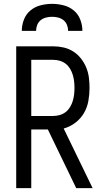

<svg xmlns="http://www.w3.org/2000/svg" viewBox="-20 -975 540 995"><path d="M375 0 228 -304H142V0H64V-735H256Q283 -735 309.5 -729Q336 -723 359 -708.5Q382 -694 399 -672.5Q416 -651 426.5 -626Q437 -601 440.5 -574Q444 -547 444 -520Q444 -486 438 -452Q432 -418 415 -389Q398 -360 370.5 -339Q343 -318 310 -309L460 0ZM256 -374Q273 -374 290 -379Q307 -384 320.5 -394.5Q334 -405 343 -420Q352 -435 357 -451.5Q362 -468 364 -485Q366 -502 366 -520Q366 -537 364 -554Q362 -571 357 -587.5Q352 -604 343 -619Q334 -634 320.5 -644.5Q307 -655 290 -660Q273 -665 256 -665H142V-374ZM93 -815Q93 -845 104 -873.5Q115 -902 138 -921Q161 -940 190.5 -947.5Q220 -955 250 -955Q280 -955 309.5 -947.5Q339 -940 362 -921Q385 -902 396 -873.5Q407 -845 407 -815H333Q333 -831 327 -846Q321 -861 309 -870.5Q297 -880 281.5 -884Q266 -888 250 -888Q234 -888 218.5 -884Q203 -880 191 -870.5Q179 -861 173 -846Q167 -831 167 -815Z"/></svg>

Font: Iosevka MaddieWtf
Style: Regular
Weight: 400
Monospace: yes
Designer: Belleve Invis
Foundry: Belleve Invis
Version: Version 31.3.0; ttfautohint (v1.8.3)